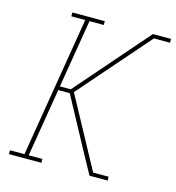

<svg xmlns="http://www.w3.org/2000/svg" viewBox="-109 -828 845 921"><g transform="rotate(15 313.5 -367.5)"><path d="M19 0V-19H91L206 -716H137V-735H298V-716H227L171 -377H225L537 -735H627V-716H547L243 -368L432 -19H509V0H419L368 -93L225 -358H168L112 -19H180V0Z"/></g></svg>

Font: Iosevka Etoile Thin Oblique
Style: Regular
Weight: 100
Italic angle: -9°
Designer: Belleve Invis
Foundry: Belleve Invis
Version: Version 15.5.2; ttfautohint (v1.8.4)